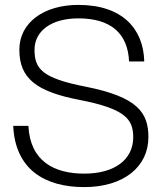

<svg xmlns="http://www.w3.org/2000/svg" viewBox="-20 -752 656 784"><path d="M324 12C485 12 586 -71 586 -192C586 -292 542 -356 330 -398C150 -433 121 -472 121 -549C121 -625 189 -677 300 -677C431 -677 502 -617 507 -501H569C566 -633 481 -732 300 -732C158 -732 59 -659 59 -549C59 -432 128 -378 305 -344C490 -308 524 -266 524 -192C524 -100 448 -43 324 -43C201 -43 103 -94 96 -238H34C42 -61 162 12 324 12Z"/></svg>

Font: Aspekta 250
Style: Regular
Weight: 250
Designer: Ivo Dolenc
Version: Version 2.000